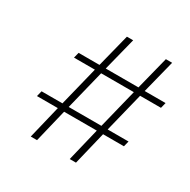

<svg xmlns="http://www.w3.org/2000/svg" viewBox="-152 -813 946 956"><g transform="rotate(30 321.5 -335.0)"><path d="M235 -222 291 -448H479L423 -222ZM579 -222H459L515 -448H635L643 -480H523L571 -670H535L487 -480H299L347 -670H311L263 -480H143L135 -448H255L199 -222H79L71 -190H191L145 0H181L227 -190H415L369 0H405L451 -190H571Z"/></g></svg>

Font: RazerF5 Thin
Style: Italic
Weight: 250
Foundry: Razer Inc.
Version: Version 2